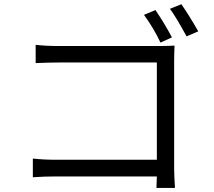

<svg xmlns="http://www.w3.org/2000/svg" viewBox="-20 -874 1040 933"><path d="M815.4 -692.4 759.8 -667Q728.5 -734.4 679.7 -801.8L735.4 -825.2Q782.2 -755.9 815.4 -692.4ZM826.2 -574.2V-57.6Q826.2 -23.4 830.1 37.1Q830.1 37.1 830.1 38.1V39.1H740.2Q740.2 30.3 742.2 -16.6H252.9Q194.3 -16.6 139.6 -12.7V-103.5Q192.4 -97.7 251 -97.7H742.2V-570.3H262.7Q222.7 -570.3 153.3 -567.4V-656.2Q203.1 -650.4 261.7 -650.4H753.9Q791 -650.4 828.1 -652.3Q826.2 -605.5 826.2 -574.2ZM805.7 -831.1 861.3 -853.5Q897.5 -801.8 943.4 -721.7L886.7 -697.3Q832 -796.9 805.7 -831.1Z"/></svg>

Font: Taipei Sans TC Beta
Style: Regular
Weight: 400
Designer: JT Foundry
Foundry: JT Foundry
Version: Version 1.000